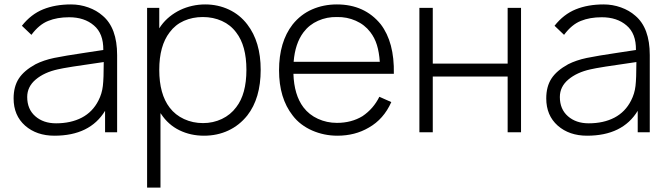

<svg xmlns="http://www.w3.org/2000/svg" viewBox="-20 -598 3020 868"><path d="M455 0V-97Q386.5 15.5 226 15.5Q145.5 15.5 93.5 -30Q41.5 -76 41.5 -153Q41.5 -206.5 65 -242.8Q88.5 -279 140.5 -307.5Q177 -326 224.5 -336Q248.5 -341 283.2 -346.8Q318 -352.5 364.5 -359.5L447 -372Q448 -446.5 404.5 -483Q361.5 -520 292.5 -520Q238.5 -520 198 -503.5Q157 -487.5 122 -440.5L79 -481.5Q120 -533.5 175 -555.8Q230 -578 301 -578Q341.5 -578 379.2 -564.5Q417 -551 444 -527Q509.5 -472 509.5 -349V0ZM449 -317.5Q275.5 -293 241.5 -284.5Q180 -271 141.5 -238.5Q103 -206 103 -159.5Q103 -104.5 139.5 -72.5Q176 -40.5 233.5 -40.5Q300.5 -40.5 349.8 -66.2Q399 -92 425 -143.5Q441 -174.5 445 -209.5Q447 -227 448 -253.8Q449 -280.5 449 -317.5Z M1158.5 -282.5Q1158.5 -153.5 1098 -76Q1062 -31 1012 -7.8Q962 15.5 902 15.5Q841.5 15.5 791 -9.2Q740.5 -34 708.5 -82.5L705.5 -86.5V250H645V-562.5H700V-470L708.5 -482.5Q725 -505 747 -522.8Q769 -540.5 794.5 -552.8Q820 -565 848.8 -571.5Q877.5 -578 907.5 -578Q965 -578 1014.8 -554.8Q1064.5 -531.5 1098 -487.5Q1158.5 -409 1158.5 -282.5ZM1094 -282.5Q1094 -391.5 1048 -451Q1022.5 -485.5 983.2 -503.2Q944 -521 897 -521Q850.5 -521 811.5 -503.8Q772.5 -486.5 747 -452Q700 -391 700 -282.5Q700 -172.5 747 -111.5Q772.5 -78 812 -59.8Q851.5 -41.5 898 -41.5Q943.5 -41.5 983 -60.2Q1022.5 -79 1048 -113.5Q1094 -172.5 1094 -282.5Z M1352 -112.5Q1377.5 -79 1417.5 -60.8Q1457.5 -42.5 1503 -42.5Q1569 -42.5 1619 -73Q1668.5 -106.5 1695 -160.5L1749 -136.5Q1714.5 -59 1647 -21Q1585 15.5 1505 15.5Q1475 15.5 1446.2 9.5Q1417.5 3.5 1391.2 -8Q1365 -19.5 1342.5 -36.5Q1320 -53.5 1303 -76Q1241.5 -154.5 1241.5 -280Q1241.5 -408.5 1303 -487.5Q1339.5 -533 1391 -555.5Q1442.5 -578 1503 -578Q1628 -578 1701 -488.5Q1763.5 -407 1760.5 -264.5H1306.5Q1309.5 -168.5 1352 -112.5ZM1307.5 -318.5H1697Q1694 -362 1684 -394.5Q1674 -427 1654 -453Q1628.5 -486.5 1588.5 -504.2Q1548.5 -522 1503 -521Q1458 -522 1418 -504.2Q1378 -486.5 1352 -452Q1314 -401.5 1307.5 -318.5Z M2335.5 -562.5V0H2275V-252H1936.5V0H1876V-562.5H1936.5V-310.5H2275V-562.5Z M2863 0V-97Q2794.5 15.5 2634 15.5Q2553.5 15.5 2501.5 -30Q2449.5 -76 2449.5 -153Q2449.5 -206.5 2473 -242.8Q2496.5 -279 2548.5 -307.5Q2585 -326 2632.5 -336Q2656.5 -341 2691.2 -346.8Q2726 -352.5 2772.5 -359.5L2855 -372Q2856 -446.5 2812.5 -483Q2769.5 -520 2700.5 -520Q2646.5 -520 2606 -503.5Q2565 -487.5 2530 -440.5L2487 -481.5Q2528 -533.5 2583 -555.8Q2638 -578 2709 -578Q2749.5 -578 2787.2 -564.5Q2825 -551 2852 -527Q2917.5 -472 2917.5 -349V0ZM2857 -317.5Q2683.5 -293 2649.5 -284.5Q2588 -271 2549.5 -238.5Q2511 -206 2511 -159.5Q2511 -104.5 2547.5 -72.5Q2584 -40.5 2641.5 -40.5Q2708.5 -40.5 2757.8 -66.2Q2807 -92 2833 -143.5Q2849 -174.5 2853 -209.5Q2855 -227 2856 -253.8Q2857 -280.5 2857 -317.5Z"/></svg>

Font: Russisch Sans Light
Style: Regular
Weight: 300
Designer: Michael Sharanda (font) & Cristiano Sobral (main changes)
Foundry: Michael Sharanda
Version: Version 2.00;September 8, 2020;FontCreator 13.0.0.2681 64-bi